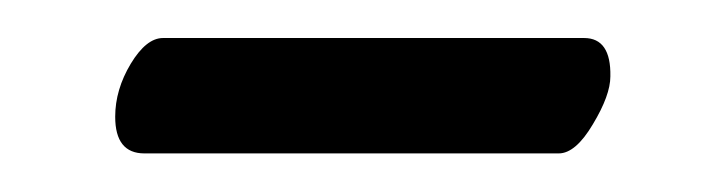

<svg xmlns="http://www.w3.org/2000/svg" viewBox="-20 -303 378 100"><path d="M271 -223.1H55.2Q40 -223.1 40 -242.2Q40 -256.3 48.1 -269.8Q56.2 -283.2 64.9 -283.2H284.2Q298.3 -283.2 297.9 -263.2Q297.9 -253.4 288.8 -238.3Q279.8 -223.1 271 -223.1Z"/></svg>

Font: Linux Libertine
Style: Regular
Weight: 400
Designer: Philipp H. Poll
Foundry: Philipp H. Poll
Version: Version 5.3.0 ; ttfautohint (v0.9)